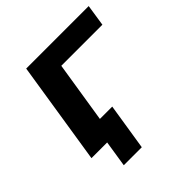

<svg xmlns="http://www.w3.org/2000/svg" viewBox="-173 -628 882 882"><g transform="rotate(-45 268.0 -187.5)"><path d="M133 128 153 0H59L74 -100H286L250 128ZM51 0 130 -503H536L520 -398H253L190 0Z"/></g></svg>

Font: Nunito Sans 6pt
Style: Bold Italic
Weight: 700
Italic angle: -9°
Version: Version 3.101;gftools[0.9.27]